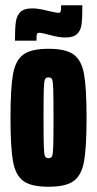

<svg xmlns="http://www.w3.org/2000/svg" viewBox="-20 -704 370 732"><path d="M20 -255Q20 -368 29.5 -421Q39 -474 69 -496Q99 -518 165 -518Q231 -518 261 -496Q291 -474 300.5 -421Q310 -368 310 -255Q310 -142 300.5 -89Q291 -36 261 -14Q231 8 165 8Q99 8 69 -14Q39 -36 29.5 -89Q20 -142 20 -255ZM184 -255Q184 -334 183 -364Q182 -394 178.5 -401.5Q175 -409 165 -409Q155 -409 151.5 -401.5Q148 -394 147 -364Q146 -334 146 -255Q146 -176 147 -146Q148 -116 151.5 -108.5Q155 -101 165 -101Q175 -101 178.5 -108.5Q182 -116 183 -146Q184 -176 184 -255ZM103 -672Q127 -672 161 -663Q196 -655 202 -655Q210 -655 211.5 -661Q213 -667 213 -684H294Q294 -635 291 -611.5Q288 -588 274 -574.5Q260 -561 229 -561Q206 -561 172 -570Q165 -572 150.5 -575.5Q136 -579 130 -579Q122 -579 120.5 -573Q119 -567 119 -549H37Q37 -597 40.5 -621Q44 -645 58 -658.5Q72 -672 103 -672Z"/></svg>

Font: Saira Ultra Condensed Black
Style: Regular
Weight: 900
Width: 1
Designer: Hector Gatti with collaboration of the Omnibus-Type team
Foundry: Omnibus-Type
Version: Version 1.001; ttfautohint (v1.8)